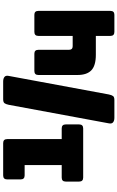

<svg xmlns="http://www.w3.org/2000/svg" viewBox="221 -982 760 1243"><g transform="rotate(-90 601.5 -360.0)"><path d="M392 -202H74Q48 -202 48 -228V-315Q48 -341 74 -341H155V-581H88Q62 -581 62 -607V-694Q62 -720 88 -720H297Q323 -720 323 -694V-341H392Q418 -341 418 -315V-228Q418 -202 392 -202ZM991 -120H869Q799 -120 768.5 -149Q738 -178 738 -239V-492Q738 -518 764 -518H876Q901 -518 901 -492V-295Q901 -270 924 -270H991V-492Q991 -518 1017 -518H1128Q1153 -518 1153 -492V-26Q1153 0 1128 0H1017Q991 0 991 -26ZM425 -36 545 -684Q549 -703 555.5 -711.5Q562 -720 581 -720H696Q715 -720 725.5 -711.5Q736 -703 732 -684L612 -36Q608 -17 601.5 -8.5Q595 0 576 0H461Q442 0 431.5 -8.5Q421 -17 425 -36Z"/></g></svg>

Font: Bungee Spice
Style: Regular
Weight: 400
Designer: David Jonathan Ross
Foundry: David Jonathan Ross
Version: Version 2.000